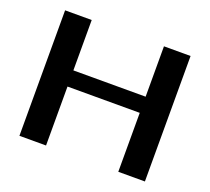

<svg xmlns="http://www.w3.org/2000/svg" viewBox="-114 -804 1038 949"><g transform="rotate(20 405.0 -330.0)"><path d="M75 0V-660H215V-395H595V-660H735V0H595V-310H215V0Z"/></g></svg>

Font: Xolonium
Style: Regular
Weight: 400
Designer: Severin Meyer
Version: Version 4.2